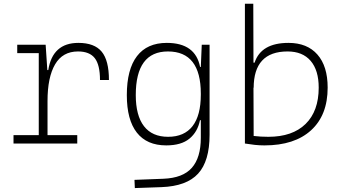

<svg xmlns="http://www.w3.org/2000/svg" viewBox="-20 -752 1798 1006"><path d="M229 -222.7V-43.9H384.8V0H50.8V-43.9H183.1V-473.6H70.3V-517.6H219.2L228 -384.8H232.9Q255.4 -527.3 390.6 -527.3Q474.6 -527.3 512.7 -481.4Q550.8 -435.5 550.8 -333H503.9Q503.9 -412.1 476.6 -447.3Q449.2 -482.4 388.7 -482.4Q308.1 -482.4 268.6 -414.8Q229 -347.2 229 -222.7Z M686.5 233.4 684.6 190.4 835.9 184.6Q938 180.7 985.1 127.4Q1032.2 74.2 1032.2 -30.3V-122.1H1027.8Q1015.6 -61 972.7 -25.6Q929.7 9.8 851.1 9.8Q749.5 9.8 697 -57.1Q644.5 -124 644.5 -253.9Q644.5 -388.7 697.8 -458Q751 -527.3 854 -527.3Q1003.9 -527.3 1028.3 -401.4H1032.2L1037.1 -517.6H1078.1V-45.9Q1078.1 92.3 1017.8 158Q957.5 223.6 826.2 228.5ZM1032.2 -261.2Q1032.2 -482.4 859.9 -482.4Q691.4 -482.4 691.4 -253.9Q691.4 -146.5 734.4 -90.8Q777.3 -35.2 860.8 -35.2Q945.3 -35.2 988.8 -91.1Q1032.2 -147 1032.2 -255.9Z M1365.7 9.8Q1339.8 9.8 1314.9 7.1Q1290 4.4 1263.2 0V-732.4H1307.1L1308.1 -423.8H1314Q1348.1 -527.3 1491.7 -527.3Q1589.4 -527.3 1643.1 -466.3Q1696.8 -405.3 1696.8 -293Q1696.8 -148.9 1610.1 -69.6Q1523.4 9.8 1365.7 9.8ZM1308.1 -294.4 1309.1 -39.6Q1345.7 -35.2 1386.2 -35.2Q1512.2 -35.2 1581.1 -102.5Q1649.9 -169.9 1649.9 -293Q1649.9 -383.8 1607.7 -433.1Q1565.4 -482.4 1486.8 -482.4Q1309.1 -482.4 1309.1 -291Z"/></svg>

Font: Cascadia Mono ExtraLight
Style: Regular
Weight: 200
Monospace: yes
Designer: Aaron Bell
Foundry: Saja Typeworks
Version: Version 2404.023; ttfautohint (v1.8.4)